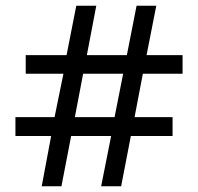

<svg xmlns="http://www.w3.org/2000/svg" viewBox="-20 -652 693 672"><path d="M159 -176H34V-242H171L202 -394H70V-459H213L247 -632H317L284 -459H424L458 -632H527L493 -459H619V-394H480L451 -242H584V-176H438L404 0H334L369 -176H229L195 0H126ZM381 -242 411 -394H271L242 -242Z"/></svg>

Font: tamil15
Style: Book
Weight: 400
Designer: Jelle Bosma - Monotype Design Team
Foundry: Monotype Imaging Inc.
Version: Version 2.003